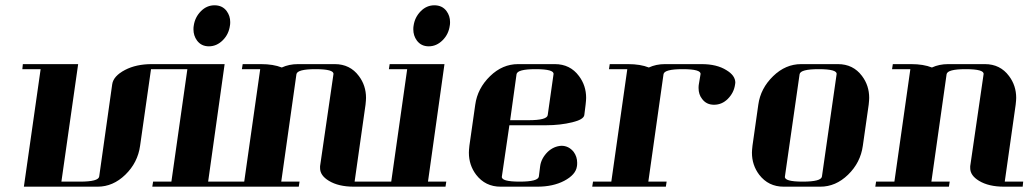

<svg xmlns="http://www.w3.org/2000/svg" viewBox="-20 -702 3868 722"><path d="M64 -441.9 65.9 -460.9H273.9L210.9 -19H280.8Q350.1 -19 353 -38.1L401.9 -384.8Q406.2 -416 450.2 -439Q492.2 -460.9 550.8 -460.9H620.1L617.2 -441.9H547.9L506.8 -153.8Q498 -90.3 451.2 -44.9Q404.8 0 347.2 0H69.8L132.8 -441.9Z M552.7 0 555.7 -19H624.5L684.6 -441.9H615.7L618.7 -460.9H824.7L762.7 -19H831.5L828.6 0ZM707.5 -591.8Q707.5 -600.1 708.5 -605Q712.9 -637.2 735.8 -660.2Q757.8 -682.1 786.6 -682.1Q816.4 -682.1 832.5 -660.2Q845.7 -642.1 845.7 -619.1Q845.7 -609.9 844.7 -606Q840.3 -573.2 817.9 -550.8Q794.9 -527.8 765.6 -527.8Q736.8 -527.8 720.7 -549.8Q707.5 -567.9 707.5 -591.8Z M826.7 0 829.6 -19H898.4L958.5 -441.9H889.6L892.6 -460.9H961.4Q1007.8 -460.9 1039.6 -448.2Q1066.9 -460.9 1100.6 -460.9H1238.8Q1296.4 -460.9 1329.6 -416Q1356.4 -380.4 1356.4 -334Q1356.4 -325.7 1354.5 -308.1L1313.5 -19H1382.8L1380.9 0H1310.5Q1252.9 0 1216.8 -22Q1183.6 -42 1183.6 -69.8V-77.1L1233.9 -422.9Q1236.8 -441.9 1166.5 -441.9Q1097.7 -441.9 1094.7 -422.9L1037.6 -19H1106.4L1103.5 0Z M1379.4 0 1382.3 -19H1451.2L1511.2 -441.9H1442.4L1445.3 -460.9H1651.4L1589.4 -19H1658.2L1655.3 0ZM1534.2 -591.8Q1534.2 -600.1 1535.2 -605Q1539.6 -637.2 1562.5 -660.2Q1584.5 -682.1 1613.3 -682.1Q1643.1 -682.1 1659.2 -660.2Q1672.4 -642.1 1672.4 -619.1Q1672.4 -609.9 1671.4 -606Q1667 -573.2 1644.5 -550.8Q1621.6 -527.8 1592.3 -527.8Q1563.5 -527.8 1547.4 -549.8Q1534.2 -567.9 1534.2 -591.8Z M1743.2 -127.9Q1743.2 -136.2 1745.1 -153.8L1767.1 -308.1Q1775.4 -369.6 1823.2 -416Q1869.6 -460.9 1928.2 -460.9H2066.4Q2124 -460.9 2157.2 -416Q2184.1 -380.4 2184.1 -334Q2184.1 -325.7 2182.1 -308.1L2177.2 -269Q2174.3 -252.4 2132.3 -242.2Q2086.4 -231 2033.2 -231H1895.5L1867.2 -38.1Q1864.3 -19 1934.1 -19Q2003.4 -19 2006.3 -38.1L2011.2 -77.1Q2015.1 -106.4 2039.6 -130.9Q2062.5 -152.3 2091.3 -153.8Q2118.7 -153.8 2137.2 -130.9Q2150.4 -112.8 2150.4 -89.8Q2150.4 -80.1 2149.4 -76.2Q2145 -44.9 2101.6 -22Q2059.6 0 2000.5 0H1862.3Q1805.2 0 1770.5 -44.9Q1743.2 -81.1 1743.2 -127.9ZM1898.4 -250H1967.3Q2036.6 -250 2039.6 -269L2061.5 -422.9Q2064.5 -441.9 1994.1 -441.9Q1925.3 -441.9 1922.4 -422.9Z M2207 0 2210 -19H2278.8L2338.9 -441.9H2270L2272.9 -460.9H2341.8Q2388.2 -460.9 2419.9 -448.2Q2447.3 -460.9 2480 -460.9H2618.2Q2675.8 -460.9 2711.9 -438Q2745.1 -418 2745.1 -391.1Q2745.1 -390.1 2744.6 -387.5Q2744.1 -384.8 2744.1 -383.8Q2739.7 -353 2716.8 -330.1Q2694.8 -308.1 2665 -308.1Q2636.2 -308.1 2620.1 -330.1Q2606.9 -346.7 2606.9 -371.1Q2606.9 -379.9 2607.9 -384.8L2614.3 -422.9Q2617.2 -441.9 2546.9 -441.9Q2478 -441.9 2475.1 -422.9L2418 -19H2486.8L2483.9 0Z M2807.6 -127.9Q2807.6 -136.2 2809.6 -153.8L2831.5 -308.1Q2839.8 -369.6 2887.7 -416Q2934.1 -460.9 2992.7 -460.9H3130.9Q3188.5 -460.9 3221.7 -416Q3248.5 -380.4 3248.5 -334Q3248.5 -325.7 3246.6 -308.1L3224.6 -153.8Q3215.8 -90.3 3168.9 -44.9Q3122.6 0 3064.9 0H2926.8Q2869.6 0 2835 -44.9Q2807.6 -81.1 2807.6 -127.9ZM2931.6 -38.1Q2928.7 -19 2998.5 -19Q3067.9 -19 3070.8 -38.1L3126 -422.9Q3128.9 -441.9 3058.6 -441.9Q2989.7 -441.9 2986.8 -422.9Z M3271.5 0 3274.4 -19H3343.3L3403.3 -441.9H3334.5L3337.4 -460.9H3406.2Q3452.6 -460.9 3484.4 -448.2Q3511.7 -460.9 3545.4 -460.9H3683.6Q3741.2 -460.9 3774.4 -416Q3801.3 -380.4 3801.3 -334Q3801.3 -325.7 3799.3 -308.1L3758.3 -19H3827.6L3825.7 0H3755.4Q3697.8 0 3661.6 -22Q3628.4 -42 3628.4 -69.8V-77.1L3678.7 -422.9Q3681.6 -441.9 3611.3 -441.9Q3542.5 -441.9 3539.6 -422.9L3482.4 -19H3551.3L3548.3 0Z"/></svg>

Font: Hjet
Style: Italic
Weight: 400
Designer: T. Christopher White
Version: Version 1.2